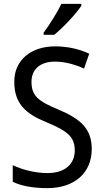

<svg xmlns="http://www.w3.org/2000/svg" viewBox="-20 -964 539 994"><path d="M401 -934V-944H298C276 -899 238 -838 206 -795V-784H261C306 -820 376 -895 401 -934ZM455 -193C455 -298 396 -349 282 -397C178 -440 143 -468 143 -541C143 -602 185 -645 264 -645C317 -645 369 -630 415 -609L442 -686C395 -708 335 -724 265 -724C140 -724 53 -652 54 -540C54 -428 112 -375 221 -331C332 -285 367 -254 367 -185C367 -116 318 -68 226 -68C162 -68 93 -86 46 -109V-23C90 -1 153 10 225 10C365 10 455 -68 455 -193Z"/></svg>

Font: Noto Sans Gurmukhi SemiCondensed
Style: Regular
Weight: 400
Width: 4
Designer: Jelle Bosma - Monotype Design Team
Foundry: Monotype Imaging Inc.
Version: Version 2.004